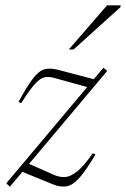

<svg xmlns="http://www.w3.org/2000/svg" viewBox="-20 -690 472 720"><path d="M3.5 -2.5 307 -363.5 182.5 -398Q164.5 -403 148.5 -400.5Q132.5 -398 112.2 -376.5Q92 -355 59.5 -303L49.5 -308Q82.5 -368.5 104.2 -396.5Q126 -424.5 147 -430.2Q168 -436 198.5 -428L331.5 -393L368 -436L382 -424L89 -75.5L181.5 -34.5Q203 -25 224 -26.2Q245 -27.5 270 -47.8Q295 -68 328 -115.5L338 -110.5Q303.5 -52.5 278.8 -24.2Q254 4 230.8 8.5Q207.5 13 177.5 1L64 -45.5L17 10ZM238 -504.5 381.5 -670H432.5L431.5 -663L256 -504.5Z"/></svg>

Font: Newsreader Text ExtraLight
Style: Italic
Weight: 275
Italic angle: -17°
Designer: Hugues Gentile
Foundry: Production Type
Version: Version 1.001